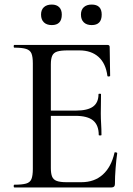

<svg xmlns="http://www.w3.org/2000/svg" viewBox="-20 -822 582 842"><path d="M469 0H43Q40 0 40 -6Q40 -12 43 -12Q77 -12 94.5 -17Q112 -22 118 -37Q124 -52 124 -81V-544Q124 -573 118 -587.5Q112 -602 94.5 -607.5Q77 -613 43 -613Q40 -613 40 -619Q40 -625 43 -625H451Q461 -625 461 -616L463 -490Q463 -487 457.5 -486.5Q452 -486 451 -489Q444 -544 412 -572.5Q380 -601 328 -601H277Q247 -601 231 -596Q215 -591 209 -577.5Q203 -564 203 -540V-85Q203 -61 208.5 -47.5Q214 -34 229 -28.5Q244 -23 271 -23H337Q394 -23 431 -56.5Q468 -90 482 -152Q482 -155 488 -154Q494 -153 494 -150Q490 -123 487 -85Q484 -47 484 -15Q484 0 469 0ZM413 -230Q413 -273 388.5 -293.5Q364 -314 310 -314H165V-337H313Q364 -337 388 -354.5Q412 -372 412 -409Q412 -411 417.5 -411Q423 -411 423 -409Q423 -378 422.5 -361Q422 -344 422 -325Q422 -302 423.5 -279Q425 -256 425 -230Q425 -228 419 -228Q413 -228 413 -230ZM207 -712Q185 -712 172.5 -724Q160 -736 160 -758Q160 -779 172.5 -790.5Q185 -802 207 -802Q228 -802 239.5 -790.5Q251 -779 251 -758Q251 -712 207 -712ZM382 -712Q360 -712 347.5 -724Q335 -736 335 -758Q335 -779 347.5 -790.5Q360 -802 382 -802Q426 -802 426 -758Q426 -712 382 -712Z"/></svg>

Font: Cormorant Garamond Light Medium
Style: Regular
Weight: 500
Version: Version 4.001